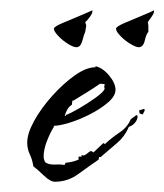

<svg xmlns="http://www.w3.org/2000/svg" viewBox="-20 -347 320 374"><path d="M87 7Q78 7 65.5 -5Q53 -17 45 -23Q43 -36 38 -46.5Q33 -57 33 -69Q33 -87 46.5 -111.5Q60 -136 81.5 -160Q103 -184 125.5 -200Q148 -216 166 -216V-218Q180 -215 192.5 -200Q205 -185 205 -172Q205 -160 190.5 -147.5Q176 -135 155.5 -124.5Q135 -114 115.5 -108Q96 -102 85 -102V-100Q78 -89 71.5 -72.5Q65 -56 65 -42Q65 -37 68 -31Q75 -26 86 -26.5Q97 -27 104 -26L105 -25L108 -30Q121 -31 133 -36V-42H139V-45L143 -44Q148 -46 150.5 -48.5Q153 -51 157 -53L163 -50V-51L181 -68H182L185 -66V-67Q198 -79 213 -89Q228 -99 235 -115L246 -123L248 -121Q248 -114 243 -108Q238 -102 231 -100Q223 -81 207.5 -68Q192 -55 176 -41H173L172 -36Q153 -23 132.5 -8Q112 7 87 7ZM106 -121H108V-123Q115 -125 132.5 -135Q150 -145 166 -156.5Q182 -168 183 -173H184L183 -178L184 -183Q183 -183 180 -183.5Q177 -184 175 -184Q162 -175 149 -167Q136 -159 123 -151H121L120 -143Q114 -139 111 -133.5Q108 -128 106 -121ZM258 -124 252 -126 251 -132 261 -135 262 -132ZM129 -255Q123 -255 112.5 -261.5Q102 -268 93.5 -277Q85 -286 85 -291Q85 -295 101.5 -302Q118 -309 136 -316.5Q154 -324 160 -327V-325Q160 -321 155 -314Q150 -307 146 -304L148 -297L146 -285Q144 -281 140.5 -268Q137 -255 129 -255ZM250 -255Q245 -255 234 -261.5Q223 -268 214.5 -277Q206 -286 206 -291Q206 -295 222 -302Q238 -309 256.5 -316.5Q275 -324 280 -327V-325Q280 -321 275 -314Q270 -307 268 -304L269 -297V-285Q265 -281 262 -268Q259 -255 250 -255Z"/></svg>

Font: Kolker Brush
Style: Regular
Weight: 400
Designer: Robert E. Leuschke
Foundry: Robert E. Leuschke
Version: Version 1.010; ttfautohint (v1.8.3)